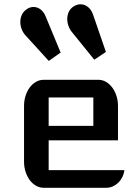

<svg xmlns="http://www.w3.org/2000/svg" viewBox="-20 -889 663 909"><path d="M93.8 -387.2Q93.8 -413.1 101.1 -435.5Q108.4 -458 120.8 -474.9Q133.3 -491.7 150.4 -501.5Q167.5 -511.2 186.5 -511.2H445.8Q464.8 -511.2 481.7 -501.5Q498.5 -491.7 511.2 -474.9Q523.9 -458 531.2 -435.5Q538.6 -413.1 538.6 -387.2V-224.6H210.4V-83.5H568.8Q566.9 -66.4 559.3 -51Q551.8 -35.6 540.3 -24.4Q528.8 -13.2 514.2 -6.6Q499.5 0 483.4 0H186.5Q167.5 0 150.4 -9.8Q133.3 -19.5 120.8 -36.4Q108.4 -53.2 101.1 -75.7Q93.8 -98.1 93.8 -124ZM421.9 -293V-427.7H210.4V-293ZM319.3 -738.8Q309.1 -751.5 303.7 -767.1Q298.3 -782.7 298.3 -798.3Q298.3 -816.4 305.4 -832.3Q312.5 -848.1 327.6 -857.9Q344.2 -868.7 361.3 -868.7Q380.9 -868.7 397 -855.5Q413.1 -842.3 420.9 -818.8L481.4 -643.1L426.3 -606.4ZM100.6 -721.7Q88.9 -734.4 82.5 -751.2Q76.2 -768.1 76.2 -785.2Q76.2 -801.8 82.5 -816.7Q88.9 -831.5 102.1 -842.3Q119.1 -856 138.7 -856Q157.2 -856 172.9 -843.8Q188.5 -831.5 196.8 -809.6L267.1 -640.1L210.9 -600.6Z"/></svg>

Font: Atomic Age
Style: Regular
Weight: 400
Designer: James Grieshaber
Foundry: James Grieshaber
Version: Version 1.008; ttfautohint (v1.4.1) -l 6 -r 46 -G 0 -x 0 -H 